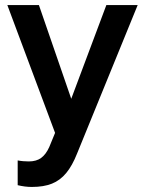

<svg xmlns="http://www.w3.org/2000/svg" viewBox="-20 -521 577 760"><path d="M106 219Q79 219 50 212V114Q60 116 71.5 117Q83 118 94 118Q124 118 143 104Q162 90 175 61L198 5L9 -501H134L262 -130L401 -501H525L285 87Q266 135 242 164Q218 193 185.5 206Q153 219 106 219Z"/></svg>

Font: Red Hat Text Medium
Style: Regular
Weight: 500
Designer: Pentagram, MCKL
Foundry: Pentagram, MCKL
Version: Version 1.023